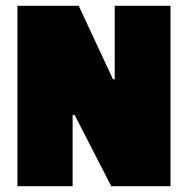

<svg xmlns="http://www.w3.org/2000/svg" viewBox="-20 -641 647 661"><path d="M567 0H363L237 -245H230V0H40V-621H251L369 -368H375V-621H567Z"/></svg>

Font: Passion One
Style: Bold
Weight: 700
Designer: Alejandro Lo Celso
Foundry: Fontstage
Version: Version 1.002